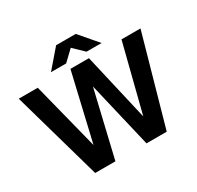

<svg xmlns="http://www.w3.org/2000/svg" viewBox="-189 -1131 1380 1348"><g transform="rotate(-30 501.5 -457.0)"><path d="M628 0H792L995 -720H841L703 -175L577 -720H427L300 -176L162 -720H8L212 0H376L502 -534ZM297 -768H420L503 -847L585 -768H707L582 -914H423Z"/></g></svg>

Font: Aspekta 650
Style: Regular
Weight: 650
Designer: Ivo Dolenc
Version: Version 2.000